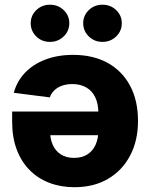

<svg xmlns="http://www.w3.org/2000/svg" viewBox="-20 -781 634 809"><path d="M288.1 -549.8Q372.6 -549.8 433.8 -515.9Q495.1 -481.9 528.3 -419.4Q561.5 -356.9 561.5 -271.5Q561.5 -188.5 528.3 -125.5Q495.1 -62.5 435.1 -27.3Q375 7.8 293.9 7.8Q236.3 7.8 188.2 -10.5Q140.1 -28.8 105 -64.2Q69.8 -99.6 50.5 -150.9Q31.2 -202.1 31.2 -267.6V-311H502.4V-211.4H111.8L190.4 -234.4Q190.4 -197.8 202.1 -171.1Q213.9 -144.5 236.6 -130.1Q259.3 -115.7 292 -115.7Q325.2 -115.7 347.9 -130.1Q370.6 -144.5 382.6 -170.7Q394.5 -196.8 394.5 -231.9V-303.7Q394.5 -344.2 381.1 -371.6Q367.7 -398.9 343 -412.8Q318.4 -426.8 284.7 -426.8Q261.2 -426.8 242.2 -420.2Q223.1 -413.6 209.7 -401.1Q196.3 -388.7 189.9 -370.6L38.1 -390.1Q51.3 -438.5 85 -474.1Q118.7 -509.8 170.7 -529.8Q222.7 -549.8 288.1 -549.8ZM411.6 -604.5Q377.9 -604.5 354.2 -627.4Q330.6 -650.4 330.6 -683.1Q330.6 -715.8 354.2 -738.5Q377.9 -761.2 411.6 -761.2Q445.8 -761.2 469.5 -738.5Q493.2 -715.8 493.2 -683.1Q493.2 -650.4 469.5 -627.4Q445.8 -604.5 411.6 -604.5ZM190.4 -604.5Q156.2 -604.5 132.8 -627.4Q109.4 -650.4 109.4 -683.1Q109.4 -715.8 133.1 -738.5Q156.7 -761.2 190.4 -761.2Q224.6 -761.2 248.3 -738.5Q272 -715.8 272 -683.1Q272 -650.4 248.3 -627.4Q224.6 -604.5 190.4 -604.5Z"/></svg>

Font: Inter 18pt ExtraBold
Style: Regular
Weight: 800
Designer: Rasmus Andersson
Foundry: rsms
Version: Version 4.001;git-66647c0bb